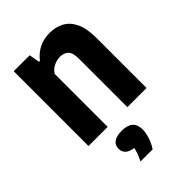

<svg xmlns="http://www.w3.org/2000/svg" viewBox="-236 -651 992 992"><g transform="rotate(-45 260.5 -155.0)"><path d="M50 0V-546.5H166.5L177 -488.5H183.5Q235.5 -555.5 321 -555.5Q364.5 -555.5 399 -537.2Q433.5 -519 453.8 -477.2Q474 -435.5 474 -365.5V0H334V-355Q334 -398.5 316.8 -414.5Q299.5 -430.5 271.5 -430.5Q250.5 -430.5 227.5 -420.2Q204.5 -410 190 -387V0ZM183.5 246.5Q205 203.5 210 174Q179 170.5 164.2 156.2Q149.5 142 149.5 119.5Q149.5 94.5 168.5 80Q187.5 65.5 228.5 65.5Q308.5 65.5 308.5 137.5Q308.5 163.5 298 193.8Q287.5 224 272 246.5Z"/></g></svg>

Font: Encode Sans Condensed
Style: Bold
Weight: 700
Width: 3
Designer: Multiple Designers
Foundry: Impallari Type
Version: Version 3.000; ttfautohint (v1.8.3) -l 8 -r 50 -G 200 -x 14 